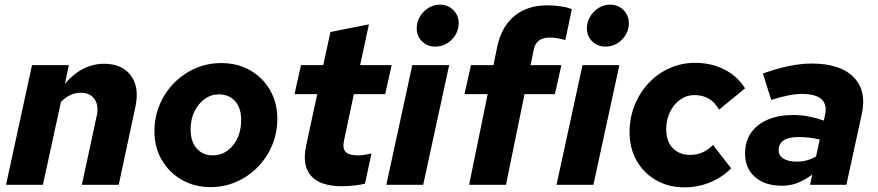

<svg xmlns="http://www.w3.org/2000/svg" viewBox="-20 -797 3785 828"><path d="M6 0 118 -516H277L260 -436Q334 -522 429 -522Q507 -522 544.5 -471Q582 -420 564 -337L492 0H333L397 -297Q407 -341 388 -369Q369 -397 328 -397Q282 -397 243 -358L165 0Z M888 10Q819 10 764 -21.5Q709 -53 677.5 -107.5Q646 -162 646 -231Q646 -292 668.5 -345.5Q691 -399 730.5 -439Q770 -479 822 -502Q874 -525 934 -525Q1004 -525 1058.5 -494Q1113 -463 1144.5 -408.5Q1176 -354 1176 -284Q1176 -224 1153.5 -170.5Q1131 -117 1091.5 -76.5Q1052 -36 999.5 -13Q947 10 888 10ZM897 -127Q950 -127 985 -170.5Q1020 -214 1020 -280Q1020 -331 994 -360.5Q968 -390 924 -390Q890 -390 862.5 -370Q835 -350 818.5 -316Q802 -282 802 -239Q802 -187 828 -157Q854 -127 897 -127Z M1453 6Q1361 6 1321.5 -38.5Q1282 -83 1300 -168L1348 -391H1250L1278 -516H1374L1405 -659L1571 -692L1533 -516H1669L1641 -391H1506L1464 -193Q1456 -158 1470 -142.5Q1484 -127 1523 -127Q1535 -127 1546 -128.5Q1557 -130 1582 -135L1554 -5Q1535 0 1507.5 3Q1480 6 1453 6Z M1857 -596Q1823 -596 1800 -618.5Q1777 -641 1777 -675Q1777 -702 1791 -725.5Q1805 -749 1828 -763Q1851 -777 1877 -777Q1911 -777 1934.5 -754Q1958 -731 1958 -697Q1958 -656 1928 -626Q1898 -596 1857 -596ZM1646 0 1758 -516H1917L1805 0Z M2003 0 2083 -391H1983L2011 -516H2108L2125 -599Q2144 -684 2199.5 -729Q2255 -774 2340 -774Q2368 -774 2399 -769.5Q2430 -765 2446 -757L2418 -624Q2382 -635 2350 -635Q2293 -635 2282 -584L2268 -516H2401L2373 -391H2242L2162 0Z M2591 -596Q2557 -596 2534 -618.5Q2511 -641 2511 -675Q2511 -702 2525 -725.5Q2539 -749 2562 -763Q2585 -777 2611 -777Q2645 -777 2668.5 -754Q2692 -731 2692 -697Q2692 -656 2662 -626Q2632 -596 2591 -596ZM2380 0 2492 -516H2651L2539 0Z M2932 11Q2864 11 2810 -19.5Q2756 -50 2725.5 -104Q2695 -158 2695 -226Q2695 -289 2717 -343.5Q2739 -398 2777.5 -439Q2816 -480 2867.5 -503Q2919 -526 2978 -526Q3047 -526 3103.5 -497.5Q3160 -469 3193 -416L3081 -324Q3046 -387 2975 -387Q2941 -387 2913.5 -367.5Q2886 -348 2869.5 -314.5Q2853 -281 2853 -240Q2853 -188 2881 -158.5Q2909 -129 2957 -129Q3013 -129 3055 -172L3133 -71Q3093 -31 3041 -10Q2989 11 2932 11Z M3352 4Q3279 4 3236 -33.5Q3193 -71 3193 -135Q3193 -212 3249 -256.5Q3305 -301 3402 -301Q3435 -301 3468.5 -294.5Q3502 -288 3533 -277L3538 -302Q3557 -392 3437 -392Q3387 -392 3306 -366L3270 -480Q3390 -523 3480 -523Q3603 -523 3661 -464.5Q3719 -406 3696 -303L3630 0H3473L3483 -44Q3446 -18 3416 -7Q3386 4 3352 4ZM3416 -100Q3461 -100 3499 -122L3515 -195Q3474 -206 3423 -206Q3338 -206 3338 -148Q3338 -126 3358.5 -113Q3379 -100 3416 -100Z"/></svg>

Font: Red Hat Text
Style: Bold Italic
Weight: 700
Italic angle: -12°
Designer: Pentagram, MCKL
Foundry: Pentagram, MCKL
Version: Version 1.023; ttfautohint (v1.8.3)